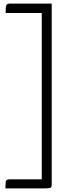

<svg xmlns="http://www.w3.org/2000/svg" viewBox="-20 -842 455 1062"><path d="M10 200Q10 166 13.5 158Q17 150 33 150H211V-770H11Q11 -806 15.5 -814Q20 -822 35 -822H266V180Q266 193 259 196.5Q252 200 223 200Z"/></svg>

Font: Yanone Kaffeesatz Light
Style: Regular
Weight: 300
Designer: Yanone (Cyrillic: Daniel Pouzeot)
Foundry: Yanone
Version: Version 1.003;PS 001.003;hotconv 1.0.88;makeotf.lib2.5.64775